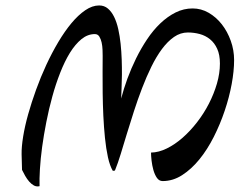

<svg xmlns="http://www.w3.org/2000/svg" viewBox="-20 -654 866 694"><path d="M567.9 0.5Q555.2 0.5 547.1 -11.2Q539.1 -22.9 534.4 -39.6Q529.8 -56.2 527.8 -73.7Q525.9 -91.3 525.9 -102.5Q553.7 -103 583 -117.4Q612.3 -131.8 639.9 -156Q667.5 -180.2 692.1 -211.9Q716.8 -243.7 735.1 -279.3Q753.4 -314.9 764.2 -352.1Q774.9 -389.2 774.9 -424.3Q774.9 -456.1 765.1 -477.5Q755.4 -499 739 -512.2Q722.7 -525.4 701.9 -531Q681.2 -536.6 659.2 -536.6Q632.3 -536.6 609.1 -520.5Q585.9 -504.4 565.4 -476.8Q544.9 -449.2 527.1 -412.8Q509.3 -376.5 493.7 -335.7Q478 -294.9 464.4 -252.7Q450.7 -210.4 438.7 -170.9Q426.8 -131.3 416.3 -97.2Q405.8 -63 396 -39.1Q395 -36.6 392.8 -36.9Q390.6 -37.1 387.7 -36.6Q377 -54.7 370.1 -85.9Q363.3 -117.2 359.4 -155.5Q355.5 -193.8 353.5 -235.8Q351.6 -277.8 351.1 -318.1Q350.6 -358.4 350.8 -393.3Q351.1 -428.2 351.1 -452.1Q351.1 -460.9 350.6 -474.4Q350.1 -487.8 347.4 -500.2Q344.7 -512.7 339.1 -521.7Q333.5 -530.8 322.8 -530.8Q296.9 -530.8 274.4 -512.5Q252 -494.1 232.9 -463.4Q213.9 -432.6 197.8 -391.6Q181.6 -350.6 169.2 -305.4Q156.7 -260.3 147.5 -213.1Q138.2 -166 132.3 -122.8Q126.5 -79.6 124.3 -42.7Q122.1 -5.9 123 19Q111.8 21.5 102.5 16.4Q93.3 11.2 85.4 2.2Q77.6 -6.8 71 -18.3Q64.5 -29.8 59.6 -40L58.1 -96.2Q57.6 -123 63.7 -160.6Q69.8 -198.2 81.8 -241Q93.8 -283.7 110.4 -329.6Q127 -375.5 147.2 -419.2Q167.5 -462.9 190.7 -502Q213.9 -541 238.3 -570.3Q262.7 -599.6 288.1 -616.9Q313.5 -634.3 338.4 -634.3Q356.9 -634.3 370.1 -623Q383.3 -611.8 392.6 -592.8Q401.9 -573.7 407.5 -548.6Q413.1 -523.4 416 -495.6Q418.9 -467.8 419.9 -439Q420.9 -410.2 420.7 -383.8Q420.4 -357.4 419.4 -335Q418.5 -312.5 418 -297.9Q426.8 -332 440.4 -369.4Q454.1 -406.7 471.9 -442.9Q489.7 -479 511.7 -512Q533.7 -544.9 559.6 -569.6Q585.4 -594.2 614.7 -608.9Q644 -623.5 676.3 -623.5Q707 -623.5 734.1 -607.9Q761.2 -592.3 781.7 -566.2Q802.2 -540 814.2 -506.3Q826.2 -472.7 826.2 -437Q826.2 -397.5 817.4 -349.9Q808.6 -302.2 792.2 -253.7Q775.9 -205.1 752.7 -159.2Q729.5 -113.3 700.7 -77.9Q671.9 -42.5 638.4 -21Q605 0.5 567.9 0.5Z"/></svg>

Font: RIT Kutty
Style: Bold
Weight: 700
Designer: Artist Kutty Kodungallur
Foundry: Rachana Institute of Technology
Version: 1.3.2